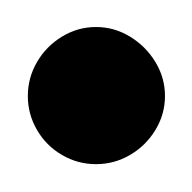

<svg xmlns="http://www.w3.org/2000/svg" viewBox="-20 -1210 140 140"><path d="M0.3 -1140Q0.3 -1126.7 7 -1115.2Q13.7 -1103.7 25.2 -1097Q36.7 -1090.3 50 -1090.3Q63.3 -1090.3 74.8 -1097Q86.3 -1103.7 93.3 -1115.2Q100.3 -1126.7 100.3 -1140Q100.3 -1153.3 93.3 -1164.8Q86.3 -1176.3 74.8 -1183.3Q63.3 -1190.3 50 -1190.3Q36.7 -1190.3 25.2 -1183.3Q13.7 -1176.3 7 -1164.8Q0.3 -1153.3 0.3 -1140Z"/></svg>

Font: Linefont Thin
Style: Regular
Weight: 100
Monospace: yes
Version: Version 3.002;gftools[0.9.33]